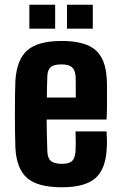

<svg xmlns="http://www.w3.org/2000/svg" viewBox="-20 -782 506 811"><path d="M299 -227H430Q431 -218 431.5 -195.5Q432 -173 431 -157Q427 -68 383 -29.5Q339 9 242 9Q139 9 94.5 -30Q50 -69 45 -157Q44 -183 43.5 -222Q43 -261 43 -303.5Q43 -346 43.5 -382.5Q44 -419 45 -441Q51 -532 96.5 -570.5Q142 -609 240 -609Q339 -609 383 -571Q427 -533 431 -447Q432 -435 432 -406Q432 -377 432 -342.5Q432 -308 430 -277H177Q177 -245 178 -212Q179 -179 180 -142Q181 -114 195 -102Q209 -90 242 -90Q272 -90 284.5 -102Q297 -114 299 -143Q300 -158 300 -178Q300 -198 299 -227ZM240 -510Q207 -510 194 -498.5Q181 -487 180 -461Q179 -437 178.5 -414.5Q178 -392 178 -370H300Q300 -400 300 -426.5Q300 -453 299 -461Q297 -487 283.5 -498.5Q270 -510 240 -510ZM263 -661V-762H372V-661ZM104 -661V-762H213V-661Z"/></svg>

Font: Big Shoulders Text ExtraBold
Style: Regular
Weight: 800
Designer: Patric King
Foundry: XO Type Co
Version: Version 1.000; ttfautohint (v1.8.2)